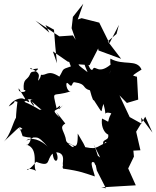

<svg xmlns="http://www.w3.org/2000/svg" viewBox="-83 -889 842 1035"><path d="M238 -256C185 -306 222 -285 259 -324C199 -261 273 -351 222 -305C198 -413 198 -361 301 -398C276 -386 265 -460 285 -438C313 -407 300 -452 322 -445C385 -436 358 -414 402 -402C403 -400 417 -341 423 -349C480 -264 456 -283 475 -329C501 -232 460 -297 517 -278C486 -224 521 -225 467 -250C456 -175 519 -146 497 -176C515 -121 464 -148 474 -109C507 -156 476 -73 494 -122C424 -94 449 -78 344 -103C393 -66 389 -82 336 -169C338 -54 307 -124 276 -118C335 -106 319 -70 274 -128C267 -183 231 -201 269 -223L220 -286ZM649 -454C674 -501 586 -456 680 -514C655 -573 583 -533 512 -573C507 -505 542 -524 520 -546C507 -471 498 -474 528 -554C445 -474 431 -546 417 -515C400 -497 385 -578 384 -551C366 -558 367 -551 389 -500C330 -546 339 -533 345 -564C277 -584 280 -581 299 -531C245 -513 264 -519 237 -476C175 -516 168 -480 138 -486C129 -436 97 -470 132 -387C96 -484 169 -476 81 -523C74 -502 152 -537 109 -505C95 -500 85 -507 78 -487C64 -454 40 -469 45 -405C78 -398 12 -378 18 -413C75 -324 37 -364 99 -351C46 -361 133 -281 87 -343C165 -273 140 -307 126 -295C159 -264 125 -302 144 -289C48 -350 36 -335 58 -346C101 -318 46 -391 46 -339C65 -370 -7 -366 -36 -315C20 -346 -23 -349 11 -340C4 -288 2 -240 4 -256C-13 -229 -27 -160 -63 -125C31 -212 18 -210 38 -194C12 -178 15 -233 39 -155C127 -130 101 -183 183 -88C139 -141 78 -150 59 -132C97 -138 116 -167 82 -152C87 -117 55 -100 61 -109C130 -87 90 11 112 32C44 -3 47 67 112 -17C195 16 165 -29 201 -61C208 3 242 -22 220 -68C281 -65 245 4 259 1C291 -27 244 -5 257 20C352 33 375 45 428 62C428 48 392 -31 425 -13C442 34 444 -40 435 -41C424 -61 401 11 480 -38C429 -29 463 -37 404 -147L457 -40L419 -68L439 30L488 126L463 121L563 115L649 110L608 19L639 -45L636 -77L674 -79L651 -179L700 -260L739 -174L678 -255L681 -222L616 -258L561 -375L601 -334L662 -352L655 -483ZM162 -754 208 -729 215 -640 224 -548 202 -612 282 -557 344 -542 400 -538 452 -639 428 -736 448 -617 570 -572 498 -666 545 -706 558 -755 507 -656 452 -767 357 -791 336 -784 366 -869 310 -798 303 -737 325 -674 310 -698 237 -693 108 -778 183 -713Z"/></svg>

Font: Hussar Lance
Style: Regular
Weight: 700
Foundry: Cannot Into Space Fonts, PlusOne Fonts
Version: Version 2.27